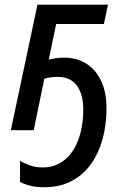

<svg xmlns="http://www.w3.org/2000/svg" viewBox="-20 -558 551 823"><path d="M168.5 244.6Q137.7 244.6 111.8 238.5Q85.9 232.4 65.9 221.7V131.3Q87.4 144 111.1 151.9Q134.8 159.7 164.1 159.7Q198.2 159.7 225.6 147Q252.9 134.3 273.9 111.6Q294.9 88.9 308.8 57.9Q322.8 26.9 329.8 -10.3Q336.9 -47.4 336.9 -88.9Q336.9 -154.3 309.3 -191.4Q281.7 -228.5 227.1 -228.5Q212.4 -228.5 197.8 -226.6Q183.1 -224.6 169.9 -220.2L124.5 0H26.4L140.6 -538.1H442.9L425.3 -455.1H220.7L189 -302.2Q202.1 -305.7 218.3 -308.3Q234.4 -311 254.9 -311Q308.1 -311 348.9 -285.9Q389.6 -260.7 413.1 -212.2Q436.5 -163.6 436.5 -93.3Q436.5 -43.5 427.2 5.4Q418 54.2 397.9 97.4Q377.9 140.6 346.4 173.6Q314.9 206.5 270.8 225.6Q226.6 244.6 168.5 244.6Z"/></svg>

Font: Open Sans Medium
Style: Italic
Weight: 500
Italic angle: -12°
Designer: Monotype Design Team
Foundry: Monotype Imaging Inc.
Version: Version 3.000